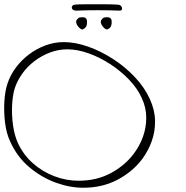

<svg xmlns="http://www.w3.org/2000/svg" viewBox="-36 -840 877 903"><path d="M354.9 43Q292.9 43 226.4 19Q159.8 -5 102.1 -53.5Q44.4 -102 11.6 -175Q-6.2 -213 -12.3 -263.5Q-18.5 -314 -15.4 -363.5Q-12.4 -413 -0.4 -448Q12.6 -487 38.5 -522Q64.4 -557 100.2 -584Q135.9 -611 177.8 -626.5Q219.8 -642 263.8 -642Q317.8 -642 377.6 -621Q437.5 -600 495 -563Q552.5 -526 598.2 -477.5Q643.9 -429 668.4 -375Q692.4 -323 693.2 -272Q694 -221 677.5 -175.5Q661 -130 632.8 -92Q587.6 -32 516.3 5.5Q444.9 43 355.9 43ZM333.3 10Q418.3 10 484.6 -25.5Q550.9 -61 592.2 -116Q619.9 -152 635.9 -195.5Q651.8 -239 651.8 -286.5Q651.9 -334 630.3 -380Q609.9 -425 570.4 -466Q530.9 -507 481.5 -539Q432.2 -571 379.9 -589.5Q327.6 -608 280.6 -608Q238.6 -608 199.1 -593Q159.5 -578 125.9 -552.5Q92.3 -527 68.6 -493.5Q44.8 -460 33.1 -424Q23 -390 20.8 -343Q18.7 -296 25.5 -249Q32.4 -202 48.4 -167Q74.4 -111 119.5 -71.5Q164.6 -32 220 -11Q275.3 10 333.3 10ZM469.7 -702Q463.4 -699 452.3 -710Q441.3 -721 438.7 -732Q436.4 -742 442.8 -749Q449.2 -756 451 -757Q455.7 -758 460.1 -758.5Q464.5 -759 468.5 -759Q485.5 -759 488.7 -745Q489.4 -742 489.3 -734Q489.4 -725 485.8 -716.5Q482.3 -708 469.7 -702ZM353.7 -702Q347.4 -699 336.3 -710Q325.3 -721 322.7 -732Q320.4 -742 326.8 -749Q333.2 -756 335 -757Q339.7 -758 344.1 -758.5Q348.5 -759 352.5 -759Q369.5 -759 372.7 -745Q373.4 -742 373.3 -734Q373.4 -725 369.8 -716.5Q366.3 -708 353.7 -702ZM320.7 -790Q314.7 -790 309 -793Q303.3 -796 301.9 -802Q300.7 -807 304.1 -812Q307.4 -817 314.2 -818Q321 -819 337.9 -819.5Q354.7 -820 375.2 -820Q395.7 -820 411.7 -820Q428.7 -820 449.7 -820Q470.7 -820 490.4 -819.5Q510 -819 520.2 -818Q534.7 -816 537.7 -803Q540.7 -790 526.7 -790Q507.4 -791 476.8 -791.5Q446.2 -792 425.2 -792Q403.2 -792 372.3 -791.5Q341.4 -791 320.7 -790Z"/></svg>

Font: Oooh Baby
Style: Normal
Weight: 400
Designer: Robert E. Leuschke
Foundry: Robert E. Leuschke
Version: Version 1.011; ttfautohint (v1.8.3)